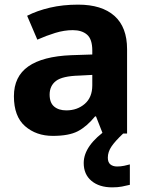

<svg xmlns="http://www.w3.org/2000/svg" viewBox="-20 -576 639 828"><path d="M317 -556Q419 -556 473.5 -507.5Q528 -459 528 -364V0H423L394 -74H390Q354 -30 315.5 -10Q277 10 208 10Q136 10 88 -32Q40 -74 40 -161Q40 -246 102 -289.5Q164 -333 287 -338L378 -341V-358Q378 -407 355.5 -426.5Q333 -446 294 -446Q257 -446 218 -434Q179 -422 141 -405L97 -508Q140 -530 195.5 -543Q251 -556 317 -556ZM321 -250Q249 -248 221.5 -227Q194 -206 194 -168Q194 -133 213.5 -116.5Q233 -100 266 -100Q313 -100 345.5 -128Q378 -156 378 -208V-253ZM445 104Q445 124 456 133Q467 142 485 142Q500 142 515 139Q530 136 540 133V221Q524 225 506 228.5Q488 232 464 232Q408 232 374.5 204Q341 176 341 127Q341 51 446 -21L511 0Q477 32 461 55.5Q445 79 445 104Z"/></svg>

Font: Noto Sans Cherokee
Style: Bold
Weight: 700
Designer: Monotype Design Team
Foundry: Monotype Imaging Inc.
Version: Version 2.001; ttfautohint (v1.8.4.7-5d5b)